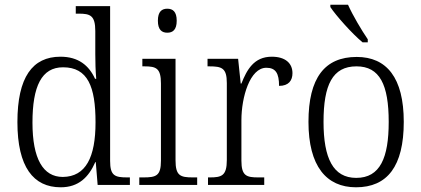

<svg xmlns="http://www.w3.org/2000/svg" viewBox="-20 -786 1790 816"><path d="M238 10C314 10 357 -33 385 -97H387L395 0H532V-32H521C468 -32 448 -39 448 -102V-760H302V-728H314C363 -728 385 -721 385 -654V-556C385 -523 386 -484 389 -451H384C358 -508 313 -545 237 -545C118 -545 54 -458 54 -267C54 -76 122 10 238 10ZM247 -34C163 -34 118 -111 118 -265C118 -420 157 -500 248 -500C353 -500 386 -418 386 -266C386 -118 345 -35 247 -34Z M691 -647C714 -647 731 -659 731 -698C731 -737 714 -749 691 -749C668 -749 651 -737 651 -698C651 -659 668 -647 691 -647ZM572 0H818V-32H800C746 -32 726 -39 726 -105V-536H585V-504H594C644 -504 664 -496 664 -431V-103C664 -39 644 -32 590 -32H572Z M864 0H1103V-32H1078C1028 -32 1006 -38 1006 -103V-275C1006 -373 1042 -498 1112 -498C1152 -498 1166 -474 1166 -421C1207 -421 1223 -444 1223 -475C1223 -517 1193 -545 1135 -545C1059 -545 1029 -489 1006 -431H1003L992 -536H862V-504H869C923 -504 944 -497 944 -433V-106C944 -39 922 -32 872 -32H864Z M1521 -606H1543V-619C1517 -657 1479 -721 1459 -766H1384V-756C1407 -721 1477 -642 1521 -606ZM1493 10C1626 10 1696 -79 1696 -268C1696 -456 1623 -544 1496 -544C1360 -544 1291 -455 1291 -268C1291 -80 1367 10 1493 10ZM1494 -30C1396 -30 1355 -113 1355 -268C1355 -425 1393 -504 1495 -504C1594 -504 1632 -426 1632 -268C1632 -116 1596 -30 1494 -30Z"/></svg>

Font: Noto Serif Khmer SemiCondensed Light
Style: Regular
Weight: 300
Width: 4
Designer: Danh Hong and the Monotype Design Team
Foundry: Monotype Imaging Inc.
Version: Version 2.004